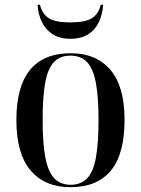

<svg xmlns="http://www.w3.org/2000/svg" viewBox="-20 -767 586 797"><path d="M272 10Q167 10 107.5 -59Q48 -128 48 -269Q48 -546 274 -546Q379 -546 438 -477.5Q497 -409 497 -269Q497 -127 440 -58.5Q383 10 272 10ZM273 0Q316 0 341.5 -26.5Q367 -53 378 -112Q389 -171 389 -269Q389 -367 377.5 -425.5Q366 -484 340.5 -510Q315 -536 272 -536Q230 -536 204.5 -510Q179 -484 168 -425.5Q157 -367 157 -269Q157 -171 168.5 -112Q180 -53 205.5 -26.5Q231 0 273 0ZM272 -606Q227 -606 197.5 -625.5Q168 -645 153 -677.5Q138 -710 136 -747H146Q155 -709 182.5 -691.5Q210 -674 272 -674Q334 -674 361.5 -691.5Q389 -709 398 -747H408Q406 -710 391.5 -677.5Q377 -645 347.5 -625.5Q318 -606 272 -606Z"/></svg>

Font: Noto Serif Display SemiCondensed Medium
Style: Regular
Weight: 500
Width: 4
Designer: Monotype Design Team
Foundry: Monotype Imaging Inc.
Version: Version 2.009